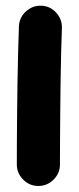

<svg xmlns="http://www.w3.org/2000/svg" viewBox="-20 -568 272 663"><path d="M123 -548.3Q153.8 -546.9 174.3 -523.9Q194.8 -501 193.8 -470.7Q192.4 -437.5 191.2 -389.4Q189.9 -341.3 189.2 -286.4Q188.5 -231.4 188 -177.2Q187.5 -123 187.3 -76.7Q187 -30.3 187 0Q187 30.3 165 52.2Q143.1 74.2 112.3 74.2Q82 74.2 60.1 52.2Q38.1 30.3 38.1 0Q38.1 -31.2 38.3 -77.6Q38.6 -124 39.1 -178.5Q39.6 -232.9 40.5 -288.3Q41.5 -343.8 42.7 -392.8Q43.9 -441.9 45.4 -477.5Q46.9 -508.3 69.8 -528.8Q92.8 -549.3 123 -548.3Z"/></svg>

Font: Mikhak-FD ExtraBold
Style: Regular
Weight: 800
Designer: Amin Abedi
Version: Version 3.2